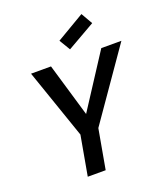

<svg xmlns="http://www.w3.org/2000/svg" viewBox="-164 -1038 989 1148"><g transform="rotate(-20 330.5 -463.5)"><path d="M86 -695H213L313 -356L533 -695H661L353 -252L308 0H194L239 -252ZM533 -854 355 -752 313 -822 491 -927Z"/></g></svg>

Font: SVN-Poppins Medium
Style: Italic
Weight: 500
Italic angle: -10°
Designer: Ninad Kale (Devanagari), Jonny Pinhorn (Latin)
Foundry: Indian Type Foundry
Version: Version 3.002 2017; ttfautohint (v1.8.3)